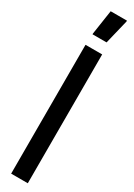

<svg xmlns="http://www.w3.org/2000/svg" viewBox="-254 -955 670 959"><g transform="rotate(30 81.0 -475.5)"><path d="M33 0V-743H129V0ZM37 -806V-811L58 -951H152V-946L118 -806Z"/></g></svg>

Font: Saira UltraCondensed
Style: Bold
Weight: 700
Width: 1
Designer: Hector Gatti with collaboration of the Omnibus-Type team
Foundry: Omnibus-Type
Version: Version 1.101